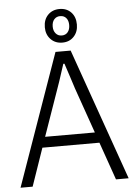

<svg xmlns="http://www.w3.org/2000/svg" viewBox="-60 -951 695 996"><g transform="rotate(-5 287.5 -453.0)"><path d="M6 0 248 -686H327L569 0H503L434 -197H137L69 0ZM156 -252H415L332 -489Q329 -499 324 -514Q319 -529 313 -548Q307 -567 300.5 -586Q294 -605 289 -621H283Q277 -603 269.5 -579.5Q262 -556 254 -532Q246 -508 239 -489ZM288 -731Q251 -731 227.5 -755.5Q204 -780 204 -818Q204 -858 227.5 -882Q251 -906 288 -906Q325 -906 348 -882Q371 -858 371 -818Q371 -780 348 -755.5Q325 -731 288 -731ZM288 -768Q308 -768 319.5 -782Q331 -796 331 -819Q331 -842 319.5 -855.5Q308 -869 288 -869Q269 -869 257 -855.5Q245 -842 245 -818Q245 -796 257 -782Q269 -768 288 -768Z"/></g></svg>

Font: Archivo SemiCondensed ExtraLight
Style: Regular
Weight: 250
Width: 4
Designer: Hector Gatti
Foundry: Omnibus-Type
Version: Version 2.001